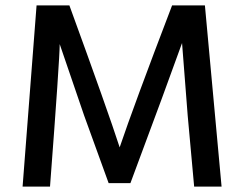

<svg xmlns="http://www.w3.org/2000/svg" viewBox="-20 -694 908 714"><path d="M166 0H64L116 -674H238Q381 -282 425 -146Q477 -300 620 -674H742L804 0H702L678 -264L657 -534Q602 -380 465 -13H384L293 -264L202 -530Q202 -475 166 0Z"/></svg>

Font: Hind Guntur Medium
Style: Regular
Weight: 500
Designer: Manushi Parikh, Hitesh Malaviya
Foundry: Indian Type Foundry
Version: Version 1.000;PS 1.0;hotconv 1.0.86;makeotf.lib2.5.63406; tt